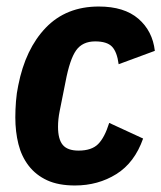

<svg xmlns="http://www.w3.org/2000/svg" viewBox="-20 -557 495 589"><path d="M210 12Q159 12 124.5 -4Q90 -20 68 -48.5Q46 -77 36.5 -115Q27 -153 27 -197Q27 -220 29 -246Q31 -272 36 -295Q58 -407 120.5 -472Q183 -537 283 -537Q361 -537 404.5 -499.5Q448 -462 455 -401L344 -360Q339 -398 323.5 -414Q308 -430 272 -430Q233 -430 213.5 -402.5Q194 -375 181 -306L163 -216Q158 -191 158 -168Q158 -130 172.5 -112.5Q187 -95 221 -95Q261 -95 281 -115Q301 -135 315 -180L419 -132Q393 -58 337 -23Q281 12 210 12Z"/></svg>

Font: IBM Plex Sans Cond
Style: Bold Italic
Weight: 700
Width: 3
Italic angle: -11°
Designer: Mike Abbink, Paul van der Laan, Pieter van Rosmalen
Foundry: Bold Monday
Version: Version 1.3